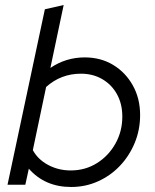

<svg xmlns="http://www.w3.org/2000/svg" viewBox="-20 -737 618 766"><path d="M264 9Q159 9 95 -64L81 0H10L159 -700L234 -717L181 -466Q243 -508 318 -508Q382 -508 431.5 -478Q481 -448 510 -396Q539 -344 539 -278Q539 -219 517.5 -167Q496 -115 458.5 -75.5Q421 -36 371 -13.5Q321 9 264 9ZM262 -57Q320 -57 366.5 -86Q413 -115 440.5 -164Q468 -213 468 -272Q468 -322 447 -360.5Q426 -399 388.5 -421Q351 -443 303 -443Q223 -443 164 -390L111 -138Q131 -101 172 -79Q213 -57 262 -57Z"/></svg>

Font: Red Hat Display VF
Style: Italic
Weight: 300
Italic angle: -12°
Designer: Pentagram, MCKL
Foundry: Pentagram, MCKL
Version: Version 1.010